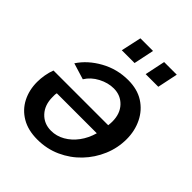

<svg xmlns="http://www.w3.org/2000/svg" viewBox="-205 -847 978 978"><g transform="rotate(45 283.5 -358.0)"><path d="M229 10Q162 10 115.5 -17.5Q69 -45 45 -92Q21 -139 21 -197Q21 -221 25.5 -247.5Q30 -274 39 -297H433Q434 -304 434.5 -311.5Q435 -319 435 -325Q435 -382 402.5 -416Q370 -450 321 -450Q280 -450 239 -428.5Q198 -407 176 -371L88 -398Q126 -456 194.5 -494Q263 -532 343 -532Q409 -532 455 -502.5Q501 -473 525.5 -423Q550 -373 550 -313Q550 -250 525.5 -192Q501 -134 457.5 -88.5Q414 -43 355.5 -16.5Q297 10 229 10ZM247 -71Q286 -71 321 -91Q356 -111 382 -146Q408 -181 421 -227H133Q131 -219 131 -212.5Q131 -206 131 -198Q131 -141 163.5 -106Q196 -71 247 -71ZM212 -616 236 -726H327L304 -616ZM384 -616 407 -726H498L475 -616Z"/></g></svg>

Font: Raleway SemiBold
Style: Italic
Weight: 600
Italic angle: -12°
Designer: Matt McInerney, Pablo Impallari, Rodrigo Fuenzalida
Foundry: Matt McInerney, Pablo Impallari, Rodrigo Fuenzalida
Version: Version 4.026